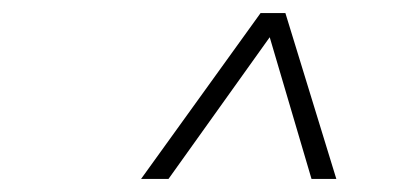

<svg xmlns="http://www.w3.org/2000/svg" viewBox="-20 -749 640 294"><path d="M196 -475 379 -729H417L495 -475H457L393 -692L238 -475Z"/></svg>

Font: Mona Sans ExtraLight
Style: Italic
Weight: 200
Italic angle: -11.6951°
Designer: Deni Anggara
Foundry: GitHub
Version: Version 2.000